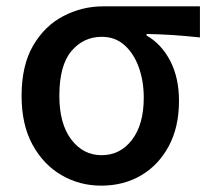

<svg xmlns="http://www.w3.org/2000/svg" viewBox="-20 -571 663 605"><path d="M299 14Q231 14 174 -19Q117 -52 82.5 -115Q48 -178 48 -269Q48 -365 84.5 -427.5Q121 -490 180 -520.5Q239 -551 305 -551H610V-453Q564 -458 525.5 -460.5Q487 -463 442 -464V-459Q489 -432 516.5 -379Q544 -326 544 -253Q544 -170 511.5 -110Q479 -50 424 -18Q369 14 299 14ZM300 -82Q359 -82 396 -130.5Q433 -179 433 -263Q433 -315 417.5 -358.5Q402 -402 372.5 -428.5Q343 -455 301 -455Q243 -455 205 -410Q167 -365 167 -269Q167 -181 204.5 -131.5Q242 -82 300 -82Z"/></svg>

Font: Source Han Sans TC Medium
Style: Regular
Weight: 500
Designer: Ryoko NISHIZUKA Ë•øÂ°öÊ∂ºÂ≠ê (kana, bopomofo & ideographs); Paul D. Hunt (Latin, Greek & Cyrillic); Sandoll Communicatio
Foundry: Adobe
Version: Version 2.004;hotconv 1.0.118;makeotfexe 2.5.65603